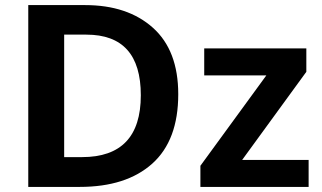

<svg xmlns="http://www.w3.org/2000/svg" viewBox="-20 -734 1263 754"><path d="M680 -364Q680 -536 580.5 -625Q481 -714 314 -714H91V0H293Q476 0 578 -91.5Q680 -183 680 -364ZM533 -360Q533 -117 302 -117H232V-598H319Q533 -598 533 -360ZM1192 0H767V-83L1026 -438H782V-544H1183V-452L931 -106H1192Z"/></svg>

Font: Noto Sans UI
Style: Bold
Weight: 700
Designer: Monotype Design Team
Foundry: Monotype Imaging Inc.
Version: Version 1.901